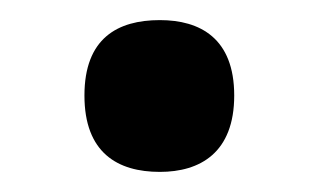

<svg xmlns="http://www.w3.org/2000/svg" viewBox="-20 -163 317 191"><path d="M139 8C179 8 213 -11 213 -68C213 -125 179 -143 139 -143C97 -143 64 -125 64 -68C64 -11 97 8 139 8Z"/></svg>

Font: Noto Serif Tamil SemiBold
Style: Regular
Weight: 600
Designer: Indian Type Foundry, Tom Grace, and the Monotype Design Team
Foundry: Monotype Imaging Inc.
Version: Version 2.004